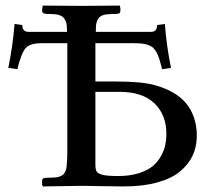

<svg xmlns="http://www.w3.org/2000/svg" viewBox="-20 -666 764 688"><path d="M408.2 -336.9H321.8V-76.2Q321.8 -59.1 326.4 -51.3Q331.1 -43.5 348.6 -39.3Q366.2 -35.2 402.8 -35.2Q444.8 -35.2 476.8 -45.2Q508.8 -55.2 527.1 -70.6Q545.4 -85.9 556.9 -106.9Q568.4 -127.9 572.3 -146.7Q576.2 -165.5 576.2 -186Q576.2 -254.9 533.2 -295.9Q490.2 -336.9 408.2 -336.9ZM221.2 -511.2H129.9Q88.4 -511.2 72.8 -494.6Q57.1 -478 42 -418L9.8 -422.9Q25.9 -501.5 32.2 -580.1L60.1 -576.2Q60.1 -551.8 82 -551.8H220.2Q220.2 -555.7 219.7 -563.7Q219.2 -571.8 219.2 -575.2Q216.8 -595.2 205.3 -605Q193.8 -614.7 170.9 -615.2Q163.1 -616.2 147 -616.2Q142.1 -616.2 136.2 -618.2Q133.3 -620.1 130.9 -625Q130.9 -640.1 133.8 -646H140.1Q143.1 -646 193.4 -645.5Q243.7 -645 266.1 -645H283.2Q305.2 -645 349.4 -645.5Q393.6 -646 397 -646H409.2Q412.6 -635.7 411.1 -625Q411.1 -624 408.2 -618.2Q400.4 -616.2 396 -616.2Q379.9 -616.2 372.1 -615.2Q348.1 -614.7 337.4 -605.2Q326.7 -595.7 324.2 -576.2Q324.2 -572.8 323.7 -564.2Q323.2 -555.7 323.2 -551.8H521Q543 -551.8 543 -576.2L570.8 -580.1Q577.1 -497.6 592.8 -422.9L561 -418Q555.2 -440.9 551 -454.3Q546.9 -467.8 540.3 -479.2Q533.7 -490.7 527.3 -496.1Q521 -501.5 509.3 -505.4Q497.6 -509.3 484.6 -510.3Q471.7 -511.2 450.2 -511.2H321.8V-374H393.1Q488.3 -374 535.2 -360.8Q609.4 -339.8 645.3 -297.6Q681.2 -255.4 685.1 -190.9V-172.9Q684.1 -137.7 669.9 -107.7Q655.8 -77.6 626.2 -52.5Q596.7 -27.3 545.2 -12.7Q493.7 2 424.8 2H418Q379.4 2 339.8 1Q300.3 0 284.2 0H266.1L134.8 2Q132.8 1 130.9 -2.9V-20Q132.8 -25.9 134.8 -26.9Q140.6 -28.8 146 -28.8Q149.9 -28.8 158.2 -29.3Q166.5 -29.8 170.9 -29.8Q195.8 -30.3 206.8 -40.8Q217.8 -51.3 219.2 -74.2Q221.2 -100.6 221.2 -116.2Z"/></svg>

Font: Common Serif Medium
Style: Regular
Weight: 500
Designer: Philipp H. Poll, Khaled Hosny
Foundry: Stefan Peev, Context Ltd.
Version: Version 1.026